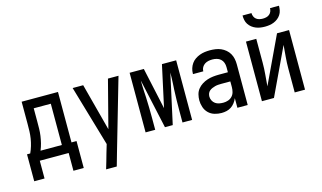

<svg xmlns="http://www.w3.org/2000/svg" viewBox="-105 -1072 2711 1618"><g transform="rotate(-15 1250.0 -262.5)"><path d="M34 155V-80H62Q75 -108 84 -138.5Q93 -169 98 -200Q103 -231 104 -262.5Q105 -294 105 -325V-520H422V-80H466V155H376V0H124V155ZM152 -80H338V-440H189V-325Q189 -294 188.5 -262.5Q188 -231 183.5 -200Q179 -169 171.5 -139Q164 -109 152 -80Z M645 215Q655 182 664.5 149.5Q674 117 683 84L705 10L550 -520H642L751 -107L858 -520H950L769 106L738 215Z M1047 0V-520H1171L1250 -157L1329 -520H1453V0H1369V-104Q1369 -150 1370 -195.5Q1371 -241 1373 -286L1376 -338Q1377 -362 1378 -385.5Q1379 -409 1379 -433L1284 0H1216L1121 -433Q1121 -409 1122 -385.5Q1123 -362 1124 -338L1127 -286Q1129 -241 1130 -195.5Q1131 -150 1131 -104V0Z M1708 8Q1678 8 1648 -1Q1618 -10 1596 -31.5Q1574 -53 1564 -83Q1554 -113 1554 -143Q1554 -169 1560.5 -194.5Q1567 -220 1583 -240Q1599 -260 1621 -274Q1643 -288 1667.5 -296Q1692 -304 1717.5 -307Q1743 -310 1769 -310H1848V-355Q1848 -375 1841.5 -393.5Q1835 -412 1820.5 -425Q1806 -438 1787 -443Q1768 -448 1749 -448Q1731 -448 1714 -444.5Q1697 -441 1682.5 -431.5Q1668 -422 1659 -406.5Q1650 -391 1650 -374V-371H1560V-376Q1560 -399 1567 -421Q1574 -443 1587 -461.5Q1600 -480 1619 -493Q1638 -506 1659.5 -514Q1681 -522 1703.5 -525Q1726 -528 1749 -528Q1773 -528 1797.5 -524.5Q1822 -521 1844 -511.5Q1866 -502 1885 -486Q1904 -470 1916 -449Q1928 -428 1933 -404Q1938 -380 1938 -355V0H1848V-84Q1840 -64 1826 -45.5Q1812 -27 1793.5 -14.5Q1775 -2 1753 3Q1731 8 1708 8ZM1746 -72Q1767 -72 1787.5 -79Q1808 -86 1822.5 -101.5Q1837 -117 1842.5 -138Q1848 -159 1848 -180V-230H1769Q1755 -230 1741 -229Q1727 -228 1714 -224.5Q1701 -221 1688 -215.5Q1675 -210 1664.5 -201Q1654 -192 1649 -179Q1644 -166 1644 -152Q1644 -134 1652.5 -117Q1661 -100 1676 -89.5Q1691 -79 1709 -75.5Q1727 -72 1746 -72Z M2062 0V-520H2152V-312Q2152 -261 2147.5 -210.5Q2143 -160 2139 -109L2333 -520H2438V0H2348V-208Q2348 -259 2352.5 -309.5Q2357 -360 2361 -411L2167 0ZM2250 -600Q2230 -600 2210 -603Q2190 -606 2171.5 -613.5Q2153 -621 2137 -633.5Q2121 -646 2110 -663Q2099 -680 2095 -700Q2091 -720 2091 -740H2169Q2169 -725 2175 -710.5Q2181 -696 2193 -686.5Q2205 -677 2220 -673.5Q2235 -670 2250 -670Q2265 -670 2280 -673.5Q2295 -677 2307 -686.5Q2319 -696 2325 -710.5Q2331 -725 2331 -740H2409Q2409 -720 2405 -700Q2401 -680 2390 -663Q2379 -646 2363 -633.5Q2347 -621 2328.5 -613.5Q2310 -606 2290 -603Q2270 -600 2250 -600Z"/></g></svg>

Font: Iosevka Fixed Medium
Style: Regular
Weight: 500
Monospace: yes
Designer: Belleve Invis
Foundry: Belleve Invis
Version: Version 32.3.0